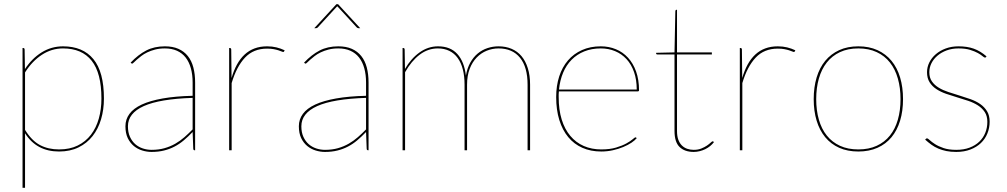

<svg xmlns="http://www.w3.org/2000/svg" viewBox="-20 -720 4824 920"><path d="M88 180V-490H91Q98 -490 98 -482L99.5 -389Q132.5 -439.5 179.2 -468.8Q226 -498 282 -498Q377 -498 427.5 -436.8Q478 -375.5 478 -248Q478 -194.5 464.2 -148.2Q450.5 -102 423.5 -67.8Q396.5 -33.5 356.2 -13.8Q316 6 263 6Q155 6 100 -81.5V180ZM282 -488Q227.5 -488 180.8 -457.5Q134 -427 100 -373V-97.5Q132 -46 171.5 -25Q211 -4 263 -4Q314.5 -4 352.5 -22.8Q390.5 -41.5 415.8 -74.5Q441 -107.5 453.5 -152Q466 -196.5 466 -248Q466 -370 419.2 -429Q372.5 -488 282 -488Z M913 0Q906 0 906 -8L903 -87.5Q882 -65.5 861 -47.8Q840 -30 816.5 -17.8Q793 -5.5 766 1.2Q739 8 706 8Q684 8 661.8 1.2Q639.5 -5.5 621.5 -20.2Q603.5 -35 592.2 -58.2Q581 -81.5 581 -115Q581 -148 600.2 -174.2Q619.5 -200.5 659.2 -219Q699 -237.5 759.5 -248.2Q820 -259 903 -261V-324Q903 -362.5 894.5 -393Q886 -423.5 869.5 -444.5Q853 -465.5 828 -476.8Q803 -488 770 -488Q744 -488 723 -482.5Q702 -477 685.5 -469Q669 -461 656.8 -451.5Q644.5 -442 635.5 -434Q626.5 -426 621 -420.5Q615.5 -415 613 -415Q611 -415 608 -418L606 -420Q642 -458 680.5 -478Q719 -498 770 -498Q807.5 -498 834.8 -486Q862 -474 880 -451.5Q898 -429 906.5 -396.8Q915 -364.5 915 -324V0ZM706 -2Q740.5 -2 768.5 -10Q796.5 -18 820 -31.5Q843.5 -45 863.8 -62.8Q884 -80.5 903 -100V-251Q745.5 -246 669.2 -211.8Q593 -177.5 593 -115Q593 -85.5 602.8 -64.2Q612.5 -43 628.2 -29.2Q644 -15.5 664.2 -8.8Q684.5 -2 706 -2Z M1078 0V-490H1081Q1088 -490 1088 -482L1089.5 -346Q1100 -382.5 1115.5 -410.8Q1131 -439 1152 -458.5Q1173 -478 1199.8 -488Q1226.5 -498 1260 -498Q1284 -498 1304.5 -493Q1325 -488 1344 -479L1342 -475Q1341 -473.5 1340.2 -472.2Q1339.5 -471 1337 -471Q1334.5 -471 1328.8 -473.5Q1323 -476 1313.8 -479Q1304.5 -482 1291.2 -484.5Q1278 -487 1260 -487Q1194.5 -487 1154 -444Q1113.5 -401 1090 -322V0Z M1744 0Q1737 0 1737 -8L1734 -87.5Q1713 -65.5 1692 -47.8Q1671 -30 1647.5 -17.8Q1624 -5.5 1597 1.2Q1570 8 1537 8Q1515 8 1492.8 1.2Q1470.5 -5.5 1452.5 -20.2Q1434.5 -35 1423.2 -58.2Q1412 -81.5 1412 -115Q1412 -148 1431.2 -174.2Q1450.5 -200.5 1490.2 -219Q1530 -237.5 1590.5 -248.2Q1651 -259 1734 -261V-324Q1734 -362.5 1725.5 -393Q1717 -423.5 1700.5 -444.5Q1684 -465.5 1659 -476.8Q1634 -488 1601 -488Q1575 -488 1554 -482.5Q1533 -477 1516.5 -469Q1500 -461 1487.8 -451.5Q1475.5 -442 1466.5 -434Q1457.5 -426 1452 -420.5Q1446.5 -415 1444 -415Q1442 -415 1439 -418L1437 -420Q1473 -458 1511.5 -478Q1550 -498 1601 -498Q1638.5 -498 1665.8 -486Q1693 -474 1711 -451.5Q1729 -429 1737.5 -396.8Q1746 -364.5 1746 -324V0ZM1537 -2Q1571.5 -2 1599.5 -10Q1627.5 -18 1651 -31.5Q1674.5 -45 1694.8 -62.8Q1715 -80.5 1734 -100V-251Q1576.5 -246 1500.2 -211.8Q1424 -177.5 1424 -115Q1424 -85.5 1433.8 -64.2Q1443.5 -43 1459.2 -29.2Q1475 -15.5 1495.2 -8.8Q1515.5 -2 1537 -2ZM1706 -585H1697Q1693 -585 1689 -589L1599 -687L1596 -690L1593 -687L1503 -589Q1501.5 -587.5 1499.5 -586.2Q1497.5 -585 1495 -585H1486L1592 -700H1600Z M1909 0V-490H1912Q1919 -490 1919 -482L1920.5 -389.5Q1949 -439 1990 -468.5Q2031 -498 2079 -498Q2138 -498 2171.2 -461.5Q2204.5 -425 2212.5 -357.5Q2218.5 -393 2233.2 -419.5Q2248 -446 2269 -463.5Q2290 -481 2315.8 -489.5Q2341.5 -498 2369 -498Q2403.5 -498 2431.5 -486Q2459.5 -474 2479 -450.8Q2498.5 -427.5 2509.2 -393Q2520 -358.5 2520 -314V0H2508V-314Q2508 -398.5 2471.8 -443.2Q2435.5 -488 2369 -488Q2339.5 -488 2312.2 -477Q2285 -466 2264 -444.2Q2243 -422.5 2230.5 -390Q2218 -357.5 2218 -314V0H2206V-314Q2206 -355 2197.8 -387.2Q2189.5 -419.5 2173.2 -442Q2157 -464.5 2133 -476.2Q2109 -488 2078 -488Q2030.5 -488 1990.8 -457.8Q1951 -427.5 1921 -374V0Z M2859 -498Q2897.5 -498 2931 -484.2Q2964.5 -470.5 2989.2 -443.5Q3014 -416.5 3028 -377.2Q3042 -338 3042 -287Q3042 -284.5 3040.2 -283.2Q3038.5 -282 3036 -282H2658Q2657 -275 2657 -268.5Q2657 -262 2657 -255Q2657 -194 2671.5 -147.2Q2686 -100.5 2712.8 -68.8Q2739.5 -37 2777.2 -20.5Q2815 -4 2861 -4Q2902.5 -4 2932.2 -13Q2962 -22 2981.8 -33Q3001.5 -44 3011.8 -53Q3022 -62 3025 -62Q3027 -62 3029 -60L3031 -58Q3022.5 -47.5 3005.8 -36.2Q2989 -25 2966.2 -15.5Q2943.5 -6 2916.5 0Q2889.5 6 2861 6Q2810.5 6 2770.5 -11.8Q2730.5 -29.5 2702.8 -63Q2675 -96.5 2660 -145Q2645 -193.5 2645 -255Q2645 -309 2659.5 -353.8Q2674 -398.5 2701.5 -430.5Q2729 -462.5 2768.8 -480.2Q2808.5 -498 2859 -498ZM2859 -488Q2815 -488 2779.8 -473.8Q2744.5 -459.5 2719 -433.8Q2693.5 -408 2678.2 -371.5Q2663 -335 2658.5 -291H3031Q3031 -338.5 3018 -375.2Q3005 -412 2981.8 -437Q2958.5 -462 2927 -475Q2895.5 -488 2859 -488Z M3304 8Q3261 8 3236.5 -15.5Q3212 -39 3212 -93V-459H3131Q3124 -459 3124 -464V-467L3212 -469L3216 -666Q3216 -668.5 3217.2 -670.8Q3218.5 -673 3221 -673H3224V-469H3391V-459H3224V-93Q3224 -68 3230.2 -50.8Q3236.5 -33.5 3247.5 -22.8Q3258.5 -12 3273 -7Q3287.5 -2 3304 -2Q3325 -2 3340.8 -8.5Q3356.5 -15 3367.5 -22.5Q3378.5 -30 3385.2 -36.5Q3392 -43 3395 -43Q3397 -43 3399 -41L3401 -39Q3393.5 -29 3382.8 -20.2Q3372 -11.5 3359.2 -5.2Q3346.5 1 3332.2 4.5Q3318 8 3304 8Z M3525 0V-490H3528Q3535 -490 3535 -482L3536.5 -346Q3547 -382.5 3562.5 -410.8Q3578 -439 3599 -458.5Q3620 -478 3646.8 -488Q3673.5 -498 3707 -498Q3731 -498 3751.5 -493Q3772 -488 3791 -479L3789 -475Q3788 -473.5 3787.2 -472.2Q3786.5 -471 3784 -471Q3781.5 -471 3775.8 -473.5Q3770 -476 3760.8 -479Q3751.5 -482 3738.2 -484.5Q3725 -487 3707 -487Q3641.5 -487 3601 -444Q3560.5 -401 3537 -322V0Z M4093 -498Q4144.5 -498 4184.5 -479.8Q4224.5 -461.5 4251.8 -428.5Q4279 -395.5 4293 -348.8Q4307 -302 4307 -245Q4307 -188 4293 -141.8Q4279 -95.5 4251.8 -62.5Q4224.5 -29.5 4184.5 -11.8Q4144.5 6 4093 6Q4041 6 4001.2 -11.8Q3961.5 -29.5 3934.2 -62.5Q3907 -95.5 3893 -141.8Q3879 -188 3879 -245Q3879 -302 3893 -348.8Q3907 -395.5 3934.2 -428.5Q3961.5 -461.5 4001.2 -479.8Q4041 -498 4093 -498ZM4093 -4Q4143 -4 4181 -21.5Q4219 -39 4244.2 -70.5Q4269.5 -102 4282.2 -146.5Q4295 -191 4295 -245Q4295 -299 4282.2 -343.8Q4269.5 -388.5 4244.2 -420.5Q4219 -452.5 4181 -470.2Q4143 -488 4093 -488Q4042.5 -488 4004.8 -470.2Q3967 -452.5 3941.8 -420.5Q3916.5 -388.5 3903.8 -343.8Q3891 -299 3891 -245Q3891 -191 3903.8 -146.5Q3916.5 -102 3941.8 -70.5Q3967 -39 4004.8 -21.5Q4042.5 -4 4093 -4Z M4705 -447Q4703 -444 4700 -444Q4696 -444 4688.2 -450.8Q4680.5 -457.5 4665.8 -465.8Q4651 -474 4628.5 -481Q4606 -488 4573 -488Q4542 -488 4516.2 -478.5Q4490.5 -469 4472 -453.2Q4453.5 -437.5 4443.2 -417Q4433 -396.5 4433 -374Q4433 -347.5 4445.5 -329.8Q4458 -312 4478.2 -299.8Q4498.5 -287.5 4524.5 -279Q4550.5 -270.5 4577.5 -262.2Q4604.5 -254 4630.5 -244.8Q4656.5 -235.5 4676.8 -221.5Q4697 -207.5 4709.5 -187.2Q4722 -167 4722 -137Q4722 -107 4711.2 -80.5Q4700.5 -54 4680 -34.5Q4659.5 -15 4629.8 -3.5Q4600 8 4562 8Q4535.5 8 4514.8 3.8Q4494 -0.5 4476.2 -8Q4458.5 -15.5 4443.2 -26.5Q4428 -37.5 4413 -51L4416 -54Q4417.5 -55.5 4418.5 -56.2Q4419.5 -57 4422 -57Q4426 -57 4435 -48.5Q4444 -40 4460.2 -29.5Q4476.5 -19 4501.2 -10.5Q4526 -2 4562 -2Q4598 -2 4625.8 -12.5Q4653.5 -23 4672.5 -41.2Q4691.5 -59.5 4701.2 -83.8Q4711 -108 4711 -136Q4711 -164.5 4698.5 -183.2Q4686 -202 4665.8 -215Q4645.5 -228 4619.5 -236.8Q4593.5 -245.5 4566.5 -253.5Q4539.5 -261.5 4513.5 -270.5Q4487.5 -279.5 4467.2 -292.8Q4447 -306 4434.5 -325.5Q4422 -345 4422 -374Q4422 -398.5 4433 -420.8Q4444 -443 4464 -460.2Q4484 -477.5 4511.8 -487.8Q4539.5 -498 4573 -498Q4614.5 -498 4646 -486.8Q4677.5 -475.5 4707 -450Z"/></svg>

Font: Lato Hairline
Style: Regular
Weight: 250
Designer: Lukasz Dziedzic
Foundry: Lukasz Dziedzic
Version: Version 1.104; Western+Polish opensource